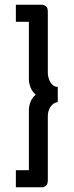

<svg xmlns="http://www.w3.org/2000/svg" viewBox="-20 -760 311 811"><path d="M47 -668V-740H159Q164 -740 173 -734.5Q182 -729 182 -710V-450Q182 -440 186.5 -426.5Q191 -413 200.5 -403Q210 -393 224 -393V-329Q205 -326 193.5 -309Q182 -292 182 -270V1Q182 18 174 24.5Q166 31 159 31H47V-41H102V-296Q102 -310 108.5 -328.5Q115 -347 131 -360Q115 -374 108.5 -392Q102 -410 102 -424V-668Z"/></svg>

Font: YasnoRaleway Medium
Style: Regular
Weight: 500
Designer: Matt McInerney, Pablo Impallari, Rodrigo Fuenzalida
Foundry: Matt McInerney, Pablo Impallari, Rodrigo Fuenzalida
Version: Version 4.026